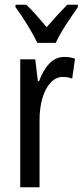

<svg xmlns="http://www.w3.org/2000/svg" viewBox="-20 -786 347 806"><path d="M249 -547Q273 -547 295 -540L283 -456Q266 -463 243 -463Q215 -463 192.5 -439Q170 -415 158 -374Q146 -333 146 -280V0H65V-537H128L139 -445H144Q161 -492 187.5 -519.5Q214 -547 249 -547ZM137 -606Q121 -639 96 -680Q71 -721 45 -756V-766H90Q109 -749 131.5 -723.5Q154 -698 176 -672Q202 -702 219.5 -721Q237 -740 262 -766H307V-756Q285 -725 257.5 -683Q230 -641 214 -606Z"/></svg>

Font: Noto Sans Khmer ExtraCondensed
Style: Regular
Weight: 400
Width: 2
Designer: Danh Hong and the Monotype Design Team
Foundry: Monotype Imaging Inc.
Version: Version 2.004; ttfautohint (v1.8.4.7-5d5b)